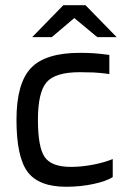

<svg xmlns="http://www.w3.org/2000/svg" viewBox="-20 -706 479 734"><path d="M411 -98V-29Q386 -13 336.5 -2.5Q287 8 233 8Q128 8 85.5 -49Q43 -106 43 -248Q43 -387 98 -445.5Q153 -504 285 -504Q314 -504 337.5 -502.5Q361 -501 398 -496V-423Q361 -428 337.5 -429Q314 -430 285 -430Q191 -430 158 -391.5Q125 -353 125 -248Q125 -143 151 -105.5Q177 -68 251 -68Q292 -68 336 -76.5Q380 -85 411 -98ZM426 -564H352L264 -637L178 -564H103L222 -686H307Z"/></svg>

Font: Blinker
Style: Regular
Weight: 400
Designer: Juergen Huber
Foundry: supertype
Version: Version 1.017;hotconv 1.0.117;makeotfexe 2.5.65602